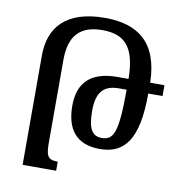

<svg xmlns="http://www.w3.org/2000/svg" viewBox="-81 -799 821 874"><g transform="rotate(10 329.5 -362.0)"><path d="M236 0V-42C197 -42 181 -51 181 -115V-504C181 -615 231 -667 332 -667C433 -667 486 -621 488 -469H437C316 -469 257 -413 257 -305C257 -194 307 -132 414 -132C528 -132 588 -206 588 -419H654V-469H588C584 -654 488 -724 335 -724C156 -724 81 -636 81 -506V0ZM453 -419H488C488 -219 468 -183 414 -183C367 -183 350 -219 350 -299C350 -387 386 -419 453 -419Z"/></g></svg>

Font: Noto Serif Armenian ExtraCondensed SemiBold
Style: Regular
Weight: 600
Width: 2
Designer: Monotype Design Team
Foundry: Monotype Imaging Inc.
Version: Version 2.008